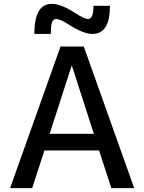

<svg xmlns="http://www.w3.org/2000/svg" viewBox="-20 -970 744 990"><path d="M364 -905Q415 -872 434 -872Q462 -872 462 -940H547Q547 -795 457 -795Q411 -795 340 -840Q291 -872 270 -872Q255 -872 248.5 -856Q242 -840 242 -795H157Q157 -950 247 -950Q294 -950 364 -905ZM32 0 292 -730H412L672 0H554L491 -194H209L146 0ZM236 -280H464L351 -630H349Z"/></svg>

Font: Mplus 1p Medium
Style: Regular
Weight: 500
Version: Version 1.061